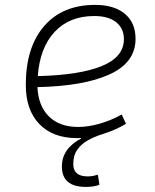

<svg xmlns="http://www.w3.org/2000/svg" viewBox="-20 -547 626 774"><path d="M325.7 206.5Q229.5 206.5 229.5 124Q229.5 52.7 306.2 11.7V9.3Q298.3 9.8 290.5 9.8Q193.4 9.8 138.7 -46.9Q84 -103.5 84 -204.6Q84 -356.4 158 -441.9Q231.9 -527.3 363.8 -527.3Q440.4 -527.3 483.4 -491.2Q526.4 -455.1 526.4 -390.6Q526.4 -294.9 422.1 -247.3Q317.9 -199.7 130.9 -195.8Q134.3 -120.1 177.2 -77.6Q220.2 -35.2 294.9 -35.2Q335.4 -35.2 381.6 -48.3Q427.7 -61.5 470.7 -85.4L487.8 -47.9Q447.8 -23.9 402.3 -9.3Q401.9 -9.3 401.9 -9.3Q397.5 -7.8 393.1 -6.3Q362.3 3.4 335.4 18.1Q308.6 32.7 292 55.9Q275.4 79.1 275.4 114.3Q275.4 164.1 333.5 164.1Q346.2 164.1 356.7 161.9Q367.2 159.7 374.5 157.2L380.9 197.8Q359.9 206.5 325.7 206.5ZM132.3 -240.2Q300.3 -244.1 389.9 -280.5Q479.5 -316.9 479.5 -389.2Q479.5 -432.6 448.2 -457.5Q417 -482.4 359.9 -482.4Q259.8 -482.4 200.2 -418.5Q140.6 -354.5 132.3 -240.2Z"/></svg>

Font: Cascadia Code NF ExtraLight
Style: Italic
Weight: 200
Italic angle: -10°
Monospace: yes
Designer: Aaron Bell
Foundry: Saja Typeworks
Version: Version 2404.023; ttfautohint (v1.8.4)